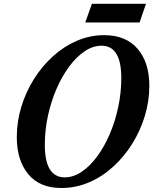

<svg xmlns="http://www.w3.org/2000/svg" viewBox="-20 -952 784 983"><path d="M294 10.5Q183 10.5 124.5 -60.5Q66 -131.5 66 -250.5Q66 -329 89 -404.8Q112 -480.5 153.5 -546.8Q195 -613 251 -663.8Q307 -714.5 373.8 -743.2Q440.5 -772 513.5 -772Q624 -772 684.2 -702.5Q744.5 -633 744.5 -512.5Q744.5 -435 721.8 -359.2Q699 -283.5 657.5 -216.8Q616 -150 559.8 -98.8Q503.5 -47.5 436 -18.5Q368.5 10.5 294 10.5ZM311.5 -44Q356 -44 398.2 -72.5Q440.5 -101 477.2 -150.8Q514 -200.5 541.8 -265.2Q569.5 -330 585.2 -403.5Q601 -477 601 -552.5Q601 -718 500 -718Q456 -718 413.5 -689.5Q371 -661 334 -611Q297 -561 269 -496.2Q241 -431.5 225.2 -358.2Q209.5 -285 209.5 -210.5Q209.5 -44 311.5 -44ZM416.5 -837 450.5 -932.5H727.5L694.5 -837Z"/></svg>

Font: Libre Caslon Condensed Bold
Style: Italic
Weight: 700
Italic angle: -22.583°
Designer: Pablo Impallari, Rodrigo Fuenzalida, Katja Schimmel, Ertekin Erdin
Foundry: Pablo Impallari, Rodrigo Fuenzalida
Version: Version 2.000; ttfautohint (v1.8.4.7-5d5b);gftools[0.9.33]